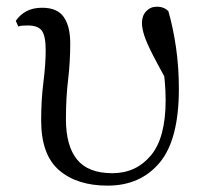

<svg xmlns="http://www.w3.org/2000/svg" viewBox="-20 -551 622 585"><path d="M307.7 14.6Q214.7 14.6 160 -32.4Q105.4 -79.5 105.4 -184.1Q105.4 -246.2 112.3 -300.9Q119.2 -355.5 119.2 -397.8Q119.2 -441.2 107.6 -457.3Q96 -473.4 64.6 -473.4Q56.8 -473.4 49.2 -472.9Q41.6 -472.4 35.6 -470.4L28.1 -487.6Q41.2 -506.6 61 -517Q80.8 -527.4 108.2 -527.4Q154.9 -527.4 174.4 -498.9Q194 -470.5 194 -419.5Q194 -361.4 187.4 -307.2Q180.9 -252.9 180.9 -187.9Q180.9 -106.5 214.8 -64.9Q248.8 -23.3 322.2 -23.3Q394.4 -23.3 439.5 -77.1Q484.7 -130.8 484.7 -245.9Q484.7 -274.7 481.9 -304.8Q479.1 -334.9 473.9 -369.8L490.1 -367.5L494.3 -293.8Q463.2 -349.2 445.2 -384.4Q427.2 -419.7 419.8 -442.1Q412.5 -464.5 412.5 -481.2Q412.5 -503 425.5 -516.8Q438.6 -530.6 457.6 -530.6Q469.2 -530.6 478.1 -527Q486.9 -523.4 493 -516.9Q507.4 -467.3 516.2 -407Q525 -346.7 525 -280.1Q525 -125.4 466.4 -55.4Q407.8 14.6 307.7 14.6Z"/></svg>

Font: Noto Serif TC
Style: Regular
Weight: 200
Designer: Ryoko NISHIZUKA 西塚涼子 (kana & ideographs); Frank Grießhammer (Latin, Greek & Cyrillic); Wenlong ZHANG 张文龙 (bopomofo); San
Foundry: Adobe
Version: Version 2.001;hotconv 1.1.0;makeotfexe 2.6.0